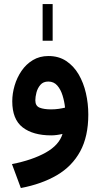

<svg xmlns="http://www.w3.org/2000/svg" viewBox="-20 -678 504 963"><path d="M193.8 -473.6V-657.7H244.1V-473.6ZM422.9 -103.5Q422.9 6.8 382.1 81.5Q341.3 156.2 265.4 200.7Q189.5 245.1 84.5 265.1L40 145Q142.1 125 209.5 87.2Q276.9 49.3 293.5 -6.3Q262.7 1 236.8 1Q145.5 1 93.5 -39.3Q41.5 -79.6 41.5 -169.9Q41.5 -208.5 53.2 -248.5Q64.9 -288.6 87.9 -322.3Q110.8 -356 144.8 -376.5Q178.7 -397 223.1 -397Q274.4 -397 312 -372.1Q349.6 -347.2 374.3 -305.2Q398.9 -263.2 410.9 -210.9Q422.9 -158.7 422.9 -103.5ZM235.8 -129.4Q256.3 -129.4 274.7 -132.1Q293 -134.8 306.2 -138.2Q303.2 -168.5 293.9 -198.7Q284.7 -229 267.3 -249Q250 -269 222.2 -269Q196.8 -269 182.6 -252.4Q168.5 -235.8 162.8 -213.9Q157.2 -191.9 157.2 -174.8Q157.2 -146.5 179 -137.9Q200.7 -129.4 235.8 -129.4Z"/></svg>

Font: Vazirmatn RD UI
Style: Bold
Weight: 700
Designer: Saber Rastikerdar
Foundry: Saber Rastikerdar
Version: Version 33.003